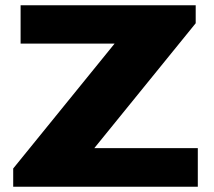

<svg xmlns="http://www.w3.org/2000/svg" viewBox="-20 -707 810 727"><path d="M30 0V-69L414 -542H58V-687H721V-619L337 -146H729V0Z"/></svg>

Font: Archivo SemiExpanded ExtraBold
Style: Regular
Weight: 800
Width: 6
Designer: Hector Gatti
Foundry: Omnibus-Type
Version: Version 2.001; ttfautohint (v1.8.3)